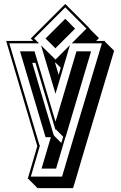

<svg xmlns="http://www.w3.org/2000/svg" viewBox="-20 -745 621 988"><path d="M262.2 -425.3 281.7 -360.4Q282.7 -362.8 283.4 -365.7Q284.2 -368.7 285.2 -371.6L292.5 -396.5L266.6 -421.9L266.1 -421.4ZM146 -421.4Q173.3 -326.7 200.9 -235.8Q228.5 -145 255.9 -51.3H257.8L256.8 -48.3L295.4 -9.3Q297.9 -17.6 300.3 -25.4Q302.7 -33.2 305.2 -41.5L266.6 -80.1L265.6 -76.2L162.6 -421.4ZM138.2 -546.9 315.9 -724.6 442.4 -597.7 441.4 -596.7 489.3 -548.8 474.6 -534.2H520.5L519.5 -531.2L567.4 -483.9L415 24.4Q410.6 39.1 405.3 57.4Q399.9 75.7 394.5 93.8Q389.6 109.9 384.5 127.7Q379.4 145.5 374.3 162.8Q369.1 180.2 364.3 195.8Q359.4 211.4 356 223.1H173.3L126 175.8H122.6L171.9 6.8L11.7 -534.2H150.9ZM214.4 -546.9 315.9 -648.4 366.2 -597.7 265.1 -496.6ZM191.4 -511.2 265.6 -438.5 339.8 -512.7Q322.8 -454.6 303.7 -390.6Q284.7 -326.7 265.6 -262.7ZM214.4 -39.1 83 -481H157.7L265.6 -118.7L270 -134.3H270.5L373.5 -481H448.7L317.4 -39.1H316.4L268.6 122.6H193.8L241.7 -39.1ZM180.7 -522H27.8L183.1 2H186L138.7 163.6H299.3Q305.2 144.5 312.3 120.1Q319.3 95.7 327.1 69.6Q335 43.5 342.5 18.3Q350.1 -6.8 356 -27.3L504.4 -522H349.1L424.8 -597.7L315.9 -707L155.8 -546.9Z"/></svg>

Font: Gondrin
Style: Regular
Weight: 400
Designer: Peter Wiegel, original typeface by Carl Albert Fahrenwaldt 1901
Foundry: Peter Wiegel
Version: Version 1.000 2010 initial release